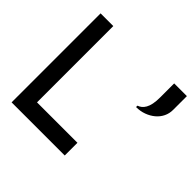

<svg xmlns="http://www.w3.org/2000/svg" viewBox="-176 -892 1068 1068"><g transform="rotate(45 358.0 -358.0)"><path d="M716 -607Q716 -578 704 -553.5Q692 -529 670.5 -511Q649 -493 620.5 -482.5Q592 -472 559 -472V-483Q571 -487 581 -495Q591 -503 599 -517Q607 -531 611.5 -552.5Q616 -574 616 -607V-715H716ZM469 -1H51V-701H151V-101H469Z"/></g></svg>

Font: Railway
Style: Regular
Weight: 400
Version: 1.000